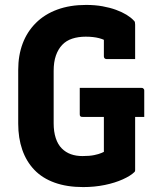

<svg xmlns="http://www.w3.org/2000/svg" viewBox="-20 -740 640 780"><path d="M304 -383H554Q559 -383 561 -381.5Q563 -380 564.5 -378Q566 -376 566 -372V-265H316Q312 -265 310 -265.5Q308 -266 306.5 -267.5Q305 -269 304.5 -271Q304 -273 304 -276Q304 -303 304 -329.5Q304 -356 304 -383ZM330 -720Q366 -720 396.5 -714.5Q427 -709 451.5 -700Q476 -691 494 -680Q512 -669 523 -657Q527 -654 528 -650Q529 -646 529 -640Q529 -621 529 -596.5Q529 -572 529 -547.5Q529 -523 529 -500Q500 -500 471 -500Q442 -500 413 -500Q408 -500 405 -503Q402 -506 402 -511Q402 -524 402 -537.5Q402 -551 402 -567.5Q402 -584 402 -606L430 -563Q406 -579 382.5 -585Q359 -591 328 -591Q298 -591 273.5 -583Q249 -575 232.5 -557.5Q216 -540 207 -514Q198 -488 198 -452V-239Q198 -205 206.5 -179Q215 -153 231 -137Q247 -121 268 -113.5Q289 -106 315 -106Q344 -106 363 -110Q382 -114 392 -118.5Q402 -123 402 -123Q402 -155 402 -186Q402 -217 402 -247.5Q402 -278 402 -307H534L529 -283Q529 -231 529 -169Q529 -107 529 -49Q529 -47 528.5 -45Q528 -43 526 -41Q511 -26 479 -11.5Q447 3 405.5 11.5Q364 20 318 20Q252 20 202 2Q152 -16 119.5 -50Q87 -84 70.5 -131.5Q54 -179 54 -238V-456Q54 -515 72 -563Q90 -611 125.5 -646.5Q161 -682 212.5 -701Q264 -720 330 -720Z"/></svg>

Font: RecMonoLinear Nerd Font Mono
Style: Bold
Weight: 700
Monospace: yes
Version: Version 1.085; ttfautohint (v1.8.4.7-5d5b);Nerd Fonts 3.2.1